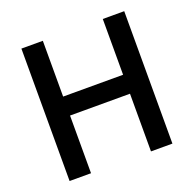

<svg xmlns="http://www.w3.org/2000/svg" viewBox="-123 -825 961 951"><g transform="rotate(-20 357.0 -349.0)"><path d="M515 -304H199V0H86V-698H199V-404H515V-698H628V0H515Z"/></g></svg>

Font: IBM Plex Sans Thai Looped Medium
Style: Regular
Weight: 500
Designer: Mike Abbink, Paul van der Laan, Pieter van Rosmalen, Ben Mitchell, Mark Frömberg
Foundry: Bold Monday
Version: Version 1.1